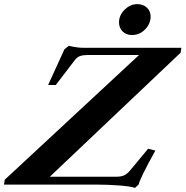

<svg xmlns="http://www.w3.org/2000/svg" viewBox="-82 -895 900 931"><path d="M558.1 -725.1Q530.3 -725.1 512.7 -742.4Q495.1 -759.8 495.1 -786.6Q495.1 -821.3 522.5 -848.1Q549.8 -875 584 -875Q612.3 -875 630.4 -857.9Q648.4 -840.8 648.4 -814.5Q648.4 -780.3 621.8 -752.7Q595.2 -725.1 558.1 -725.1ZM572.8 16.1Q552.7 8.8 497.3 4.4Q441.9 0 380.9 0H-62.5L-59.1 -23.4L592.3 -628.4H345.7Q320.8 -628.4 306.4 -623.3Q292 -618.2 281.2 -604L188.5 -482.9H151.4L230.5 -656.2L252 -672.9Q292 -663.1 324.2 -663.1H797.4L793.9 -639.6L159.7 -38.1H481.4Q505.4 -38.1 519.8 -44.7Q534.2 -51.3 548.8 -68.4L636.2 -173.8L671.4 -165Q598.6 -34.2 590.3 -0.5Z"/></svg>

Font: Elstob 10pt
Style: Bold Italic
Weight: 700
Italic angle: -20°
Designer: Peter S. Baker
Version: Version 1.015